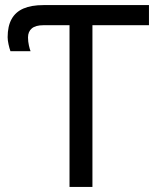

<svg xmlns="http://www.w3.org/2000/svg" viewBox="-20 -734 616 754"><path d="M253 0V-635H151Q120 -635 105 -622.5Q90 -610 90 -587Q90 -571 93.5 -555.5Q97 -540 100 -533H21Q17 -544 13.5 -560Q10 -576 10 -588Q10 -631 25.5 -659Q41 -687 72 -700.5Q103 -714 151 -714H565V-635H343V0Z"/></svg>

Font: lkorean05
Style: Book
Weight: 400
Designer: Jelle Bosma - Monotype Design Team
Foundry: Monotype Imaging Inc.
Version: Version 2.003